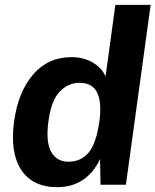

<svg xmlns="http://www.w3.org/2000/svg" viewBox="-20 -763 642 793"><path d="M216 10Q114.2 10 67.4 -61.8Q20.7 -133.5 38.2 -261.4Q54.8 -383.1 116.5 -455Q178.2 -527 275.4 -527Q302.2 -527 324.9 -520.7Q347.5 -514.4 365.4 -503.4Q383.3 -492.5 396.2 -478Q409.1 -463.6 415.9 -447.1L456.5 -743H602.2L500 0H395.2L393.1 -106Q383.4 -84.6 368.3 -64Q353.2 -43.3 331.7 -26.6Q310.2 -9.9 281.6 0Q253 10 216 10ZM262.4 -95.1Q315.2 -95.1 346.6 -133.4Q378 -171.8 390.8 -263.4Q397.7 -316.3 390.8 -351.3Q383.9 -386.4 363.4 -403.7Q342.9 -420.9 307.9 -420.9Q262.1 -420.9 226.9 -384.7Q191.6 -348.4 180.2 -263.4Q168.3 -177.2 191.2 -136.1Q214.1 -95.1 262.4 -95.1Z"/></svg>

Font: Public Sans Thin
Style: Italic
Weight: 100
Italic angle: -8°
Designer: The Public Sans project authors (U.S. Web Design System). Libre Franklin designed by Pablo Impallari and Rodrigo Fuenzal
Version: Version 2.000